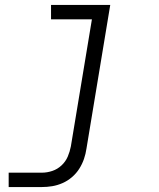

<svg xmlns="http://www.w3.org/2000/svg" viewBox="-20 -540 640 775"><path d="M15 215V157H149Q170 157 191 150Q212 143 228.5 127.5Q245 112 253.5 92Q262 72 266 51L351 -462H186V-520H425L329 60Q326 81 319 101.5Q312 122 300 141Q288 160 270.5 175Q253 190 232.5 199Q212 208 191 211.5Q170 215 149 215Z"/></svg>

Font: Iosevka SS04 Lt Ex Obl
Style: Regular
Weight: 300
Width: 7
Italic angle: -9°
Monospace: yes
Designer: Belleve Invis
Foundry: Belleve Invis
Version: Version 19.0.0; ttfautohint (v1.8.4)